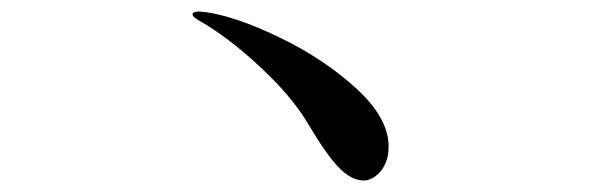

<svg xmlns="http://www.w3.org/2000/svg" viewBox="-20 -518 1040 333"><path d="M512 -307Q485 -352 429.5 -403.5Q374 -455 324 -483Q314 -489 314 -493Q314 -498 325 -498L337 -497Q391 -489 467 -452Q543 -415 598.5 -364Q654 -313 654 -264Q654 -238 640.5 -221.5Q627 -205 610 -205Q590 -205 568.5 -226.5Q547 -248 512 -307Z"/></svg>

Font: Shippori Mincho B1
Style: Bold
Weight: 700
Designer: FONTDASU
Foundry: FONTDASU / Google Inc. / but / Adobe
Version: Version 3.110; ttfautohint (v1.8.3)